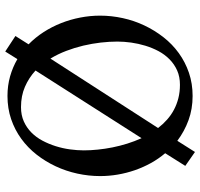

<svg xmlns="http://www.w3.org/2000/svg" viewBox="-36 -726 786 755"><g transform="rotate(90 357.5 -349.0)"><path d="M523.9 -512.2 257.8 -95.2Q286.6 -68.8 322 -53.5Q357.4 -38.1 401.9 -38.1Q433.1 -38.1 457.8 -49.1Q482.4 -60.1 501.5 -78.9Q520.5 -97.7 533.7 -122.6Q546.9 -147.5 555.4 -174.8Q564 -202.1 567.9 -230.7Q571.8 -259.3 571.8 -285.2Q571.8 -311.5 568.8 -340.1Q565.9 -368.7 560.1 -397.9Q554.2 -427.2 545.2 -456.1Q536.1 -484.9 523.9 -512.2ZM210.9 -153.8 483.9 -577.1Q468.8 -596.7 450.9 -612.5Q433.1 -628.4 411.9 -639.6Q390.6 -650.9 366.2 -657Q341.8 -663.1 314 -663.1Q282.2 -663.1 257.6 -652.1Q232.9 -641.1 213.9 -622.3Q194.8 -603.5 181.6 -578.9Q168.5 -554.2 160.2 -526.9Q151.9 -499.5 147.9 -471.2Q144 -442.9 144 -417Q144 -385.7 147.9 -351.6Q151.9 -317.4 159.9 -283.2Q168 -249 180.7 -215.8Q193.4 -182.6 210.9 -153.8ZM183.1 23.9 122.1 -16.1 154.8 -67.9Q127.9 -94.2 106.9 -126.7Q85.9 -159.2 71.5 -195.6Q57.1 -231.9 49.6 -270.8Q42 -309.6 42 -349.1Q42 -394 51.8 -438.5Q61.5 -482.9 80.6 -523.2Q99.6 -563.5 127 -598.4Q154.3 -633.3 189.5 -658.7Q224.6 -684.1 266.8 -698.5Q309.1 -712.9 357.9 -712.9Q409.2 -712.9 453.1 -696.8Q497.1 -680.7 534.2 -652.8L578.1 -722.2L632.8 -684.1L583 -605Q605 -579.1 621.6 -549.1Q638.2 -519 649.7 -486.1Q661.1 -453.1 667 -418.5Q672.9 -383.8 672.9 -349.1Q672.9 -304.2 663.1 -259.5Q653.3 -214.8 634.5 -174.6Q615.7 -134.3 588.6 -99.6Q561.5 -64.9 526.4 -39.3Q491.2 -13.7 449 0.7Q406.7 15.1 357.9 15.1Q317.4 15.1 281 4.9Q244.6 -5.4 212.9 -23.9Z"/></g></svg>

Font: Redressed
Style: Regular
Weight: 400
Designer: Astigmatic (AOETI)
Foundry: Astigmatic (AOETI)
Version: Version 1.000